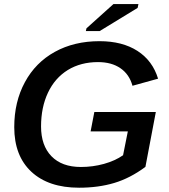

<svg xmlns="http://www.w3.org/2000/svg" viewBox="-20 -897 818 927"><path d="M361.8 9.3Q214.4 9.3 131.6 -67.6Q48.8 -144.5 48.8 -283.2Q48.8 -405.3 100.1 -500Q151.4 -595.2 244.9 -646.7Q338.4 -698.2 460.4 -698.2Q570.8 -698.2 643.8 -651.1Q716.8 -604 743.2 -517.1L619.6 -482.9Q604.5 -538.1 561.5 -567.6Q518.6 -597.2 453.1 -597.2Q370.1 -597.2 307.6 -559.1Q245.1 -520.5 211.7 -449.7Q178.2 -378.9 178.2 -286.6Q178.2 -194.3 228.5 -142.6Q278.8 -90.8 370.6 -90.8Q428.2 -90.8 481.9 -105.7Q535.6 -120.6 574.2 -147.5L597.2 -262.7H417.5L435.5 -356.4H732.4L682.1 -91.3Q608.4 -36.6 531.7 -13.7Q455.1 9.3 361.8 9.3ZM644.5 -858.9 461.4 -747.1H394.5L397.5 -760.3L527.8 -877.4H648.4Z"/></svg>

Font: Arimo SemiBold
Style: Italic
Weight: 600
Italic angle: -12°
Version: Version 1.33